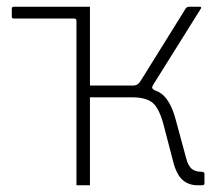

<svg xmlns="http://www.w3.org/2000/svg" viewBox="-20 -550 657 570"><path d="M207 0V-530H247V-296H389V-289Q442 -289 465 -267Q488 -245 501 -197L533 -79Q539 -57 549.5 -48.5Q560 -40 579 -40Q587 -40 587 -33V-6Q587 -3 585.5 -1.5Q584 0 581 0H566Q541 0 523 -15Q505 -30 495 -67L466 -178Q453 -228 433.5 -244.5Q414 -261 373 -261H247V0ZM207 -406V-488Q207 -495 200 -495H21Q15 -495 15 -501V-524Q15 -530 21 -530H222L247 -488V-406ZM373 -281V-296Q384 -296 389.5 -300.5Q395 -305 402 -317L532 -526Q534 -528 536 -529Q538 -530 542 -530H574Q576 -530 577 -528.5Q578 -527 576 -524L434 -297Q431 -292 432 -288.5Q433 -285 441 -281Z"/></svg>

Font: Libre Franklin Thin
Style: Regular
Weight: 100
Designer: Pablo Impallari, Rodrigo Fuenzalida, Nhung Nguyen
Foundry: Impallari Type
Version: Version 3.000